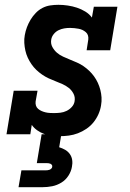

<svg xmlns="http://www.w3.org/2000/svg" viewBox="-20 -558 540 798"><path d="M229 8Q212 8 195 6Q178 4 163 -1.5Q148 -7 134.5 -16.5Q121 -26 112 -39L106 0H7L37 -181H136L128 -136Q127 -127 129.5 -119Q132 -111 138.5 -105.5Q145 -100 153 -96.5Q161 -93 169.5 -91Q178 -89 187 -88.5Q196 -88 204 -88Q217 -88 230.5 -89.5Q244 -91 256.5 -97Q269 -103 278.5 -113.5Q288 -124 290 -137Q293 -154 285.5 -168.5Q278 -183 266 -192.5Q254 -202 239.5 -208.5Q225 -215 210.5 -220.5Q196 -226 182 -232.5Q168 -239 155 -248Q142 -257 131 -267.5Q120 -278 111 -291Q102 -304 95.5 -318Q89 -332 85.5 -347.5Q82 -363 81 -379.5Q80 -396 83 -412Q86 -429 92 -445Q98 -461 107 -476Q116 -491 128.5 -504Q141 -517 156.5 -525Q172 -533 189 -535.5Q206 -538 223 -538Q242 -538 262 -535Q282 -532 300 -526Q318 -520 334.5 -510Q351 -500 362 -485L370 -530H468L438 -349H340L347 -394Q348 -403 345.5 -411Q343 -419 336.5 -424.5Q330 -430 322.5 -433.5Q315 -437 306.5 -438.5Q298 -440 289 -441Q280 -442 271 -442Q259 -442 247 -440Q235 -438 223.5 -432.5Q212 -427 203.5 -416.5Q195 -406 193 -394Q190 -377 197.5 -363Q205 -349 216.5 -339Q228 -329 242.5 -322.5Q257 -316 271.5 -310Q286 -304 300 -298Q314 -292 327 -283Q340 -274 351 -263.5Q362 -253 371 -240.5Q380 -228 386.5 -214Q393 -200 397 -184.5Q401 -169 402 -153Q403 -137 400 -120Q397 -101 389 -83Q381 -65 368.5 -49.5Q356 -34 339 -22.5Q322 -11 303.5 -4Q285 3 266 5.5Q247 8 229 8ZM57 220 69 150H169Q173 150 177.5 149.5Q182 149 186 147.5Q190 146 193.5 142.5Q197 139 197 135Q198 131 195.5 127.5Q193 124 189.5 122.5Q186 121 182 120.5Q178 120 174 120H133L153 0H235L226 54Q239 58 250.5 64.5Q262 71 270 82Q278 93 280 107Q282 121 279 135Q276 154 264.5 172Q253 190 235 201Q217 212 197 216Q177 220 157 220Z"/></svg>

Font: Iosevka Slab Oblique
Style: Bold
Weight: 700
Italic angle: -9°
Monospace: yes
Designer: Belleve Invis
Foundry: Belleve Invis
Version: Version 11.1.1; ttfautohint (v1.8.3)